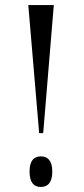

<svg xmlns="http://www.w3.org/2000/svg" viewBox="-20 -734 332 760"><path d="M135 -207H151L193 -714H92ZM142 6C168 6 187 -10 187 -55C187 -99 168 -115 142 -115C115 -115 97 -99 97 -55C97 -10 115 6 142 6Z"/></svg>

Font: Noto Serif Display Condensed
Style: Regular
Weight: 400
Width: 3
Designer: Monotype Design Team
Foundry: Monotype Imaging Inc.
Version: Version 2.009